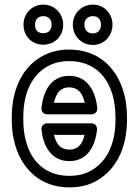

<svg xmlns="http://www.w3.org/2000/svg" viewBox="-20 -778 606 833"><path d="M481 -269V-259C481 -141 435 -67 366 -33C342 -21 314 -15 281 -15C148 -15 81 -118 81 -259V-269C81 -387 127 -462 196 -495C220 -507 248 -513 280 -513C413 -513 481 -410 481 -269ZM31 -269V-259C31 -218 36 -180 47 -145C78 -43 156 35 281 35C320 35 356 28 388 12C477 -32 531 -127 531 -259V-269C531 -310 526 -348 515 -383C484 -486 405 -563 280 -563C241 -563 206 -555 174 -540C84 -496 31 -400 31 -269ZM402 -310C395 -377 363 -449 280 -449C197 -449 167 -376 160 -310C159 -300 164 -282 185 -282H377C387 -282 404 -289 402 -310ZM348 -332H214C224 -376 243 -399 280 -399C317 -399 337 -377 348 -332ZM160 -215C167 -149 199 -79 281 -79C363 -79 394 -150 401 -215C402 -225 397 -243 376 -243H185C175 -243 158 -236 160 -215ZM214 -193H347C337 -151 318 -129 281 -129C244 -129 225 -150 214 -193ZM168 -634C145 -634 132 -646 132 -671C132 -695 147 -708 168 -708C189 -708 204 -695 204 -671C204 -646 189 -634 168 -634ZM168 -584C216 -584 254 -620 254 -671C254 -721 215 -758 168 -758C121 -758 82 -722 82 -671C82 -619 120 -584 168 -584ZM383 -633C362 -633 346 -646 346 -671C346 -695 362 -708 383 -708C404 -708 418 -695 418 -671C418 -646 403 -633 383 -633ZM383 -583C431 -583 468 -621 468 -671C468 -721 430 -758 383 -758C336 -758 296 -722 296 -671C296 -620 335 -583 383 -583Z"/></svg>

Font: Asimov
Style: NarOu
Weight: 500
Designer: Google
Version: Version 2.000980; 2014